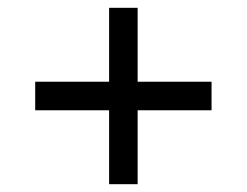

<svg xmlns="http://www.w3.org/2000/svg" viewBox="-20 -568 632 491"><path d="M259 -286H70V-359H259V-548H332V-359H521V-286H332V-97H259Z"/></svg>

Font: hexubangla05
Style: Book
Weight: 400
Designer: Jelle Bosma - Monotype Design Team
Foundry: Monotype Imaging Inc.
Version: Version 2.003